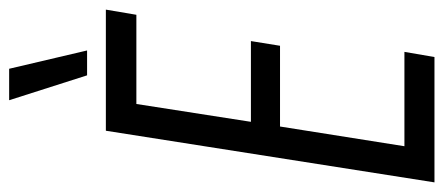

<svg xmlns="http://www.w3.org/2000/svg" viewBox="-288 -658 946 409"><g transform="rotate(-90 184.5 -453.0)"><path d="M1 0 111 -700H369L358 -635H168L130 -391H302L292 -329H120L78 -64H279L268 0ZM229 -740 176 -906H243L282 -740Z"/></g></svg>

Font: Georama Condensed
Style: Italic
Weight: 400
Width: 3
Italic angle: -9°
Designer: Jean-Baptiste Levee
Foundry: Production Type
Version: Version 1.000